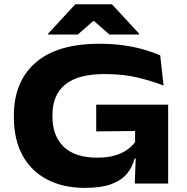

<svg xmlns="http://www.w3.org/2000/svg" viewBox="-20 -866 883 906"><path d="M380 20.5Q278 20.5 202.8 -18.8Q127.5 -58 86.5 -132.5Q45.5 -207 45.5 -313V-321.5Q45.5 -480.5 147.5 -570Q249.5 -659.5 449.5 -659.5Q510 -659.5 562 -652.2Q614 -645 657.5 -632.5Q701 -620 736 -604.5L752 -462.5Q694.5 -484.5 627.5 -500.5Q560.5 -516.5 473.5 -516.5Q347.5 -516.5 287.5 -467Q227.5 -417.5 227.5 -323.5V-315Q227.5 -225.5 280.2 -173.8Q333 -122 440 -122Q487 -122 521.5 -132.2Q556 -142.5 579.8 -159.2Q603.5 -176 617.5 -195.5V-288L637 -248L434 -246V-372H773.5V-118H615Q605 -77.5 579 -46.2Q553 -15 505.2 2.8Q457.5 20.5 380 20.5ZM621.5 -151H773.5V0H616ZM335.5 -846H508L636.5 -707V-703H496.5L424 -766.5H419.5L347 -703H207V-707Z"/></svg>

Font: Anek Latin Expanded
Style: Bold
Weight: 700
Width: 7
Designer: Yesha Goshar
Foundry: Ek Type
Version: Version 1.003